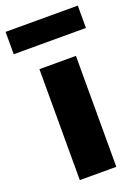

<svg xmlns="http://www.w3.org/2000/svg" viewBox="-186 -829 648 892"><g transform="rotate(-20 138.5 -382.5)"><path d="M48.5 0V-548.5H229V0ZM-40 -654.5V-765H317V-654.5Z"/></g></svg>

Font: Encode Sans SemiCondensed SemiCondensed ExtraBold
Style: Regular
Weight: 800
Width: 4
Designer: Multiple Designers
Foundry: Impallari Type
Version: Version 3.000; ttfautohint (v1.8.3) -l 8 -r 50 -G 200 -x 14 